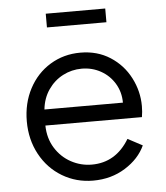

<svg xmlns="http://www.w3.org/2000/svg" viewBox="-53 -777 721 836"><g transform="rotate(-5 307.5 -359.0)"><path d="M55 -270Q55 -349 88.5 -412.5Q122 -476 181 -512Q240 -548 313 -548Q387 -548 443 -512Q499 -476 529.5 -417Q560 -358 560 -293Q560 -268 556 -245H134Q135 -189 161.5 -146.5Q188 -104 230.5 -81Q273 -58 321 -58Q426 -58 485 -156L549 -122Q523 -65 461.5 -26.5Q400 12 321 12Q247 12 186 -24.5Q125 -61 90 -125.5Q55 -190 55 -270ZM479 -315Q479 -361 456.5 -398.5Q434 -436 396 -457Q358 -478 313 -478Q269 -478 230.5 -458Q192 -438 166.5 -401Q141 -364 136 -315ZM178 -730H438V-670H178Z"/></g></svg>

Font: Evergrow Sans 
Style: Regular
Weight: 400
Foundry: 10Web
Version: Version 1.000